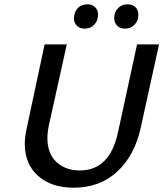

<svg xmlns="http://www.w3.org/2000/svg" viewBox="-20 -864 758 891"><path d="M323 -779Q323 -785 325 -795Q330 -818 346 -831Q362 -844 386 -844Q408 -844 421.5 -830.5Q435 -817 435 -796Q435 -768 417.5 -749.5Q400 -731 373 -731Q351 -731 337 -744.5Q323 -758 323 -779ZM510 -780Q510 -808 527.5 -826Q545 -844 572 -844Q596 -844 609 -830.5Q622 -817 622 -795Q622 -767 604 -749Q586 -731 560 -731Q537 -731 523.5 -745Q510 -759 510 -780ZM95 -197Q95 -226 103 -264L187 -658H290L208 -288Q200 -251 200 -224Q200 -151 242 -112Q284 -73 351 -73Q490 -73 528 -252L616 -658H718L633 -271Q605 -143 524.5 -68Q444 7 322 7Q218 7 156.5 -48Q95 -103 95 -197Z"/></svg>

Font: Ysabeau Infant Semibold
Style: Italic
Weight: 600
Italic angle: -12°
Designer: Christian Thalmann (Catharsis Fonts)
Version: Version 0.003